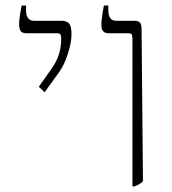

<svg xmlns="http://www.w3.org/2000/svg" viewBox="-20 -667 621 693"><path d="M458 6V-528Q458 -539 455 -543Q452 -547 443 -547H372Q359 -547 352.5 -554Q346 -561 346 -576Q346 -588 347.5 -600.5Q349 -613 351 -625Q353 -637 355 -647H371V-631Q371 -611 378 -601.5Q385 -592 399 -592H466Q480 -592 485.5 -585Q491 -578 491 -563L496 -13Q491 -7 483 -2.5Q475 2 465 6ZM141 -334 120 -354 164 -416Q185 -445 193 -472Q201 -499 201 -526Q201 -537 198.5 -542Q196 -547 186 -547H75Q61 -547 55 -554.5Q49 -562 49 -579Q49 -586 50 -596.5Q51 -607 53 -619.5Q55 -632 58 -647H74V-630Q74 -611 81.5 -601.5Q89 -592 102 -592H202Q221 -592 229.5 -582Q238 -572 238 -545Q238 -522 232 -497.5Q226 -473 216.5 -449.5Q207 -426 193 -406Z"/></svg>

Font: Noto Serif Hebrew ExtraLight
Style: Regular
Weight: 250
Version: Version 2.003